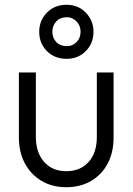

<svg xmlns="http://www.w3.org/2000/svg" viewBox="-20 -773 555 803"><path d="M257 10Q199 10 154.5 -16Q110 -42 84.5 -89Q59 -136 59 -197V-470H130V-200Q130 -135 164.5 -96Q199 -57 257 -57Q316 -57 350.5 -95.5Q385 -134 385 -200V-470H455V-197Q455 -135 430 -88.5Q405 -42 360.5 -16Q316 10 257 10ZM259 -527Q208 -527 176 -559.5Q144 -592 144 -640Q144 -687 176 -720Q208 -753 259 -753Q307 -753 339 -720Q371 -687 371 -640Q371 -592 339 -559.5Q307 -527 259 -527ZM260 -580Q283 -580 300 -597Q317 -614 317 -640Q317 -666 300 -683.5Q283 -701 260 -701Q232 -701 215.5 -683.5Q199 -666 199 -640Q199 -614 215.5 -597Q232 -580 260 -580Z"/></svg>

Font: Outfit Light
Style: Regular
Weight: 300
Designer: Rodrigo Fuenzalida
Foundry: fragTYPE
Version: Version 1.100; ttfautohint (v1.8.4.7-5d5b)